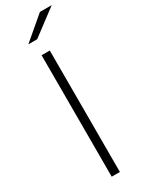

<svg xmlns="http://www.w3.org/2000/svg" viewBox="-244 -980 774 1016"><g transform="rotate(-30 142.5 -472.5)"><path d="M106 -742H156V0H106ZM213 -945H285L128 -827H74Z"/></g></svg>

Font: Idrija Light
Style: Regular
Weight: 300
Designer: Julieta Ulanovsky
Foundry: Julieta Ulanovsky
Version: Version 7.200